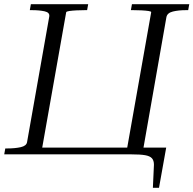

<svg xmlns="http://www.w3.org/2000/svg" viewBox="-32 -730 915 908"><path d="M590 0H574L580 -32H754L720 158H691L696 49Q696 29 686.5 18.5Q677 8 654.5 4Q632 0 590 0ZM582 0H138L146 -32H588ZM-12 0 -7 -28H3Q39 -28 66 -34Q93 -40 96 -58L201 -652Q204 -671 179 -676.5Q154 -682 119 -682H109L114 -710H385L380 -682H370Q351 -682 330.5 -681Q310 -680 296 -678Q282 -676 281 -672L162 0ZM641 0H564L683 -672Q684 -676 670.5 -678Q657 -680 637.5 -681Q618 -682 598 -682H587L592 -710H863L858 -682H848Q812 -682 785.5 -675.5Q759 -669 755 -649Z"/></svg>

Font: Roboto Serif 120pt Expanded Light
Style: Italic
Weight: 300
Width: 7
Italic angle: -10°
Designer: Greg Gazdowicz
Foundry: Commercial Type
Version: Version 1.008